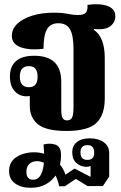

<svg xmlns="http://www.w3.org/2000/svg" viewBox="-20 -620 574 909"><path d="M294 0Q200 0 160.5 -31Q121 -62 121 -120V-166Q114 -164 106 -164Q72 -164 49.5 -188.5Q27 -213 27 -258Q27 -305 55.5 -330.5Q84 -356 142 -356Q270 -356 270 -233V-103Q270 -72 276.5 -61Q283 -50 297 -50Q315 -50 321.5 -64Q328 -78 328 -113V-388Q328 -452 311.5 -481Q295 -510 256 -510Q219 -510 202.5 -481.5Q186 -453 186 -389Q119 -381 77.5 -396.5Q36 -412 36 -450Q36 -483 62 -507.5Q88 -532 133 -546Q178 -560 235 -560Q267 -560 285.5 -557Q304 -554 318 -551.5Q332 -549 349 -549Q378 -549 387 -560.5Q396 -572 394 -597Q453 -605 489.5 -591.5Q526 -578 526 -543Q526 -514 501.5 -495.5Q477 -477 425 -483L424 -479Q476 -444 476 -345V-153Q476 -76 436.5 -38Q397 0 294 0ZM117 -207Q158 -207 158 -257Q158 -307 117 -307Q74 -307 74 -257Q74 -207 117 -207ZM124 269Q80 269 51.5 248.5Q23 228 23 190Q23 146 58 123.5Q93 101 142 101Q167 101 189 108Q188 87 186 64Q217 56 243 65Q269 74 269 115Q269 138 264 159Q281 180 290 207L333 178L406 216H409V167L407 166Q399 170 391 170Q363 170 342.5 152.5Q322 135 322 100Q322 71 343.5 53Q365 35 405 35Q446 35 471.5 53.5Q497 72 497 105V216L467 261H395L339 227L287 262H260Q255 235 243 211Q226 236 197 252.5Q168 269 124 269ZM394 137Q426 137 426 103Q426 67 394 67Q361 67 361 102Q361 137 394 137ZM105 193Q105 231 137 231Q180 231 188 151Q172 143 156 143Q132 143 118.5 156.5Q105 170 105 193Z"/></svg>

Font: Noto Serif Thai Condensed ExtraBold
Style: Regular
Weight: 800
Width: 3
Designer: Monotype Design Team
Foundry: Monotype Imaging Inc.
Version: Version 2.002; ttfautohint (v1.8.4.7-5d5b)